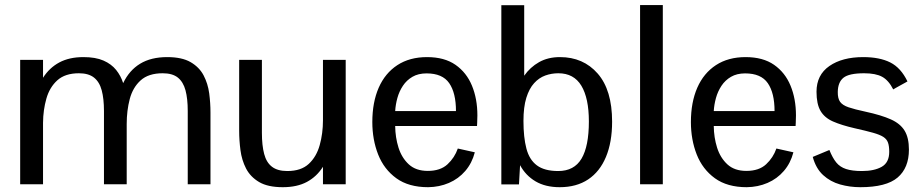

<svg xmlns="http://www.w3.org/2000/svg" viewBox="-20 -740 3703 771"><path d="M61 0V-499.5H152.8V-427.7Q178.2 -467.8 218.3 -489.3Q258.3 -510.7 314.9 -510.7Q363.8 -510.7 395.5 -496.8Q427.2 -482.9 446.3 -459.2Q465.3 -435.5 474.6 -406.2Q499 -457.5 542.7 -484.1Q586.4 -510.7 651.4 -510.7Q710.4 -510.7 745.4 -490.5Q780.3 -470.2 797.6 -437.3Q814.9 -404.3 820.1 -365.2Q825.2 -326.2 825.2 -288.6V0H733.9V-294.4Q733.9 -343.8 724.9 -377.4Q715.8 -411.1 694.1 -428.5Q672.4 -445.8 633.3 -445.8Q576.2 -445.8 544.7 -417.2Q513.2 -388.7 501 -342.3Q488.8 -295.9 488.8 -242.2V0H397.5V-294.4Q397.5 -343.8 388.4 -377.4Q379.4 -411.1 357.4 -428.5Q335.4 -445.8 296.9 -445.8Q241.7 -445.8 210.4 -417.7Q179.2 -389.6 166.3 -344.2Q153.3 -298.8 152.8 -247.1V0Z M1115.7 11.7Q1055.7 11.7 1020.5 -9Q985.4 -29.8 968 -63.5Q950.7 -97.2 945.6 -137Q940.4 -176.8 940.4 -214.8V-499.5H1031.7V-206.5Q1031.7 -156.2 1040.8 -121.8Q1049.8 -87.4 1072.3 -70.3Q1094.7 -53.2 1133.8 -53.2Q1189 -53.2 1220 -82Q1251 -110.8 1263.9 -157.5Q1276.9 -204.1 1276.9 -257.3V-499.5H1368.2V0H1276.9V-70.3Q1252 -30.8 1212.4 -9.5Q1172.9 11.7 1115.7 11.7Z M1699.2 11.7Q1621.1 11.7 1571.5 -24.2Q1522 -60.1 1498.5 -119.6Q1475.1 -179.2 1475.1 -250Q1475.1 -329.1 1500.7 -387.7Q1526.4 -446.3 1575.7 -478.5Q1625 -510.7 1694.8 -510.7Q1764.6 -510.7 1809.1 -479.7Q1853.5 -448.7 1875.2 -396Q1897 -343.3 1897 -276.4Q1897 -274.4 1896.7 -265.6Q1896.5 -256.8 1896.2 -247.6Q1896 -238.3 1895.5 -233.9H1566.9Q1567.4 -188 1580.3 -147Q1593.3 -106 1621.8 -79.8Q1650.4 -53.7 1697.8 -53.7Q1748.5 -53.7 1777.1 -80.3Q1805.7 -106.9 1818.4 -143.6L1886.7 -128.4Q1875.5 -85 1848.4 -53.5Q1821.3 -22 1782.7 -5.4Q1744.1 11.2 1699.2 11.7ZM1566.9 -293.9H1811Q1811 -366.7 1783.9 -406Q1756.8 -445.3 1692.9 -445.3Q1659.7 -445.3 1636.2 -431.6Q1612.8 -418 1597.9 -395.5Q1583 -373 1575.7 -346.4Q1568.4 -319.8 1566.9 -293.9Z M2227.5 11.7Q2170.4 11.7 2130.6 -11.7Q2090.8 -35.2 2068.4 -76.7L2064 0.5H1993.2V-719.2H2085V-436Q2108.9 -470.2 2144.8 -490.5Q2180.7 -510.7 2228.5 -510.7Q2322.3 -510.7 2380.1 -444.6Q2438 -378.4 2438 -251.5Q2438 -168.9 2413.3 -109.9Q2388.7 -50.8 2341.8 -19.5Q2294.9 11.7 2227.5 11.7ZM2221.7 -53.2Q2285.6 -53.2 2315.2 -103Q2344.7 -152.8 2344.7 -252.4Q2344.7 -345.7 2314.5 -395.8Q2284.2 -445.8 2222.2 -445.8Q2194.8 -445.8 2169.7 -436.8Q2144.5 -427.7 2124.8 -406Q2105 -384.3 2093.5 -347.2Q2082 -310.1 2082 -254.4Q2082 -188.5 2093.8 -143.6Q2105.5 -98.6 2136 -75.9Q2166.5 -53.2 2221.7 -53.2Z M2550.3 0V-719.7H2641.6V0Z M2978.5 11.7Q2900.4 11.7 2850.8 -24.2Q2801.3 -60.1 2777.8 -119.6Q2754.4 -179.2 2754.4 -250Q2754.4 -329.1 2780 -387.7Q2805.7 -446.3 2855 -478.5Q2904.3 -510.7 2974.1 -510.7Q3043.9 -510.7 3088.4 -479.7Q3132.8 -448.7 3154.5 -396Q3176.3 -343.3 3176.3 -276.4Q3176.3 -274.4 3176 -265.6Q3175.8 -256.8 3175.5 -247.6Q3175.3 -238.3 3174.8 -233.9H2846.2Q2846.7 -188 2859.6 -147Q2872.6 -106 2901.1 -79.8Q2929.7 -53.7 2977.1 -53.7Q3027.8 -53.7 3056.4 -80.3Q3085 -106.9 3097.7 -143.6L3166 -128.4Q3154.8 -85 3127.7 -53.5Q3100.6 -22 3062 -5.4Q3023.4 11.2 2978.5 11.7ZM2846.2 -293.9H3090.3Q3090.3 -366.7 3063.2 -406Q3036.1 -445.3 2972.2 -445.3Q2939 -445.3 2915.5 -431.6Q2892.1 -418 2877.2 -395.5Q2862.3 -373 2855 -346.4Q2847.7 -319.8 2846.2 -293.9Z M3434.6 11.7Q3392.6 11.7 3353.5 0.7Q3314.5 -10.3 3285.4 -36.9Q3256.3 -63.5 3243.7 -109.9L3310.5 -137.7Q3323.2 -106 3338.1 -87.6Q3353 -69.3 3377.4 -61.3Q3401.9 -53.2 3441.4 -53.2Q3490.7 -53.2 3520.8 -70.3Q3550.8 -87.4 3550.8 -130.4Q3550.8 -153.3 3545.9 -167.2Q3541 -181.2 3527.1 -190.2Q3513.2 -199.2 3485.4 -207Q3457.5 -214.8 3411.6 -225.1Q3358.9 -237.3 3325 -252.2Q3291 -267.1 3274.9 -294.7Q3258.8 -322.3 3258.8 -371.6Q3258.8 -439 3310.5 -474.9Q3362.3 -510.7 3446.3 -510.7Q3512.2 -510.7 3554.9 -489.3Q3597.7 -467.8 3624 -413.1Q3624 -413.1 3615.5 -408.2Q3606.9 -403.3 3595.5 -397.2Q3584 -391.1 3575.4 -386Q3566.9 -380.9 3566.9 -380.9Q3548.3 -417.5 3522.5 -431.6Q3496.6 -445.8 3449.7 -445.8Q3389.2 -445.8 3366.9 -427.7Q3344.7 -409.7 3344.2 -370.6Q3343.8 -344.7 3353.5 -331.1Q3363.3 -317.4 3387.7 -309.1Q3412.1 -300.8 3455.6 -291.5Q3519 -277.8 3557.1 -260.7Q3595.2 -243.7 3612.5 -215.3Q3629.9 -187 3629.9 -139.2Q3629.9 -65.9 3584.5 -27.1Q3539.1 11.7 3434.6 11.7Z"/></svg>

Font: Pontano Sans Medium
Style: Regular
Weight: 500
Designer: Vernon Adams
Foundry: Vernon Adams
Version: Version 2.001